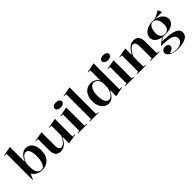

<svg xmlns="http://www.w3.org/2000/svg" viewBox="249 -2122 3714 3714"><g transform="rotate(-45 2106.0 -265.0)"><path d="M91 15V-698H33V-709L231 -745V-356L239 -348Q254 -386 273.5 -416.5Q293 -447 317 -469Q341 -491 370 -503Q399 -515 433 -515Q480 -515 514.5 -496Q549 -477 572 -442.5Q595 -408 605.5 -363Q616 -318 616 -267Q616 -193 595.5 -139.5Q575 -86 539 -51.5Q503 -17 456 -1Q409 15 356 15Q319 15 289 6.5Q259 -2 234.5 -16.5Q210 -31 190.5 -50Q171 -69 156 -90H146L101 15ZM350 0Q391 0 418.5 -31.5Q446 -63 460 -119Q474 -175 474 -247Q474 -319 463 -366Q452 -413 429 -436.5Q406 -460 371 -460Q344 -460 317 -438Q290 -416 268 -378Q246 -340 231 -291V-174Q231 -126 242.5 -92.5Q254 -59 272 -38.5Q290 -18 311 -9Q332 0 350 0Z M870 14Q797 14 760.5 -29.5Q724 -73 724 -161V-469H665V-479L864 -515V-141Q864 -89 882 -62Q900 -35 933 -35Q962 -35 991.5 -57.5Q1021 -80 1047 -118.5Q1073 -157 1090 -206V-469H1032V-479L1230 -515V-32H1289V-21L1090 15V-149L1082 -157Q1042 -71 988.5 -28.5Q935 14 870 14Z M1467 -590Q1438 -590 1415.5 -598.5Q1393 -607 1380 -622.5Q1367 -638 1367 -658Q1367 -678 1380 -693.5Q1393 -709 1415.5 -717.5Q1438 -726 1467 -726Q1497 -726 1519.5 -717.5Q1542 -709 1555 -693.5Q1568 -678 1568 -658Q1568 -638 1555 -622.5Q1542 -607 1519.5 -598.5Q1497 -590 1467 -590ZM1348 0V-10L1402 -20V-468H1343V-479L1542 -515V-20L1596 -10V0Z M1862 -20 1916 -10V0H1668V-10L1722 -20V-698H1663V-709L1862 -745Z M2519 -745V-36H2578V-25L2379 15V-144L2371 -152Q2361 -124 2344.5 -94.5Q2328 -65 2305 -40.5Q2282 -16 2251.5 -0.5Q2221 15 2184 15Q2124 15 2078.5 -18Q2033 -51 2008 -108.5Q1983 -166 1983 -238Q1983 -331 2013 -392.5Q2043 -454 2093.5 -484.5Q2144 -515 2204 -515Q2253 -515 2288.5 -499Q2324 -483 2347 -460.5Q2370 -438 2379 -415V-694H2321V-705ZM2260 -481Q2219 -481 2189 -451.5Q2159 -422 2143 -371Q2127 -320 2127 -255Q2127 -182 2140 -132.5Q2153 -83 2177.5 -58.5Q2202 -34 2236 -34Q2262 -34 2283 -47.5Q2304 -61 2322 -85.5Q2340 -110 2354 -142.5Q2368 -175 2379 -214V-328Q2379 -359 2370 -387.5Q2361 -416 2345 -436.5Q2329 -457 2307 -469Q2285 -481 2260 -481Z M2760 -590Q2731 -590 2708.5 -598.5Q2686 -607 2673 -622.5Q2660 -638 2660 -658Q2660 -678 2673 -693.5Q2686 -709 2708.5 -717.5Q2731 -726 2760 -726Q2790 -726 2812.5 -717.5Q2835 -709 2848 -693.5Q2861 -678 2861 -658Q2861 -638 2848 -622.5Q2835 -607 2812.5 -598.5Q2790 -590 2760 -590ZM2641 0V-10L2695 -20V-468H2636V-479L2835 -515V-20L2889 -10V0Z M3581 -10V0H3330V-10L3383 -20V-359Q3383 -412 3365 -439Q3347 -466 3313 -466Q3290 -466 3266.5 -448.5Q3243 -431 3221.5 -403.5Q3200 -376 3183 -347Q3166 -318 3156 -294V-20L3209 -10V0H2962V-10L3016 -20V-468H2958V-479L3156 -515V-351L3164 -344Q3189 -395 3220.5 -433.5Q3252 -472 3291 -493.5Q3330 -515 3377 -515Q3418 -515 3446 -502.5Q3474 -490 3490.5 -466.5Q3507 -443 3515 -410.5Q3523 -378 3523 -339V-20Z M3864 215Q3812 215 3769 204Q3726 193 3695 174.5Q3664 156 3647 133Q3630 110 3630 86Q3630 61 3642 42.5Q3654 24 3675 14Q3696 4 3721 4Q3762 4 3786 22Q3810 40 3810 69Q3810 92 3800.5 106.5Q3791 121 3776.5 130Q3762 139 3747 144Q3732 149 3722.5 153Q3713 157 3713 163Q3713 172 3730.5 181Q3748 190 3777.5 195.5Q3807 201 3841 201Q3896 201 3937.5 184.5Q3979 168 4001.5 138.5Q4024 109 4024 71Q4024 37 4005.5 12.5Q3987 -12 3948 -27.5Q3909 -43 3845 -50Q3781 -57 3691 -57V-72L3820 -173L3831 -165L3767 -113L3773 -104Q3853 -104 3916.5 -98Q3980 -92 4027 -79.5Q4074 -67 4104.5 -48.5Q4135 -30 4150 -4Q4165 22 4165 54Q4165 109 4128 144.5Q4091 180 4023.5 197.5Q3956 215 3864 215ZM3896 -157Q3843 -157 3796 -167Q3749 -177 3713.5 -198Q3678 -219 3657.5 -250.5Q3637 -282 3637 -324Q3637 -366 3657 -401Q3677 -436 3712.5 -461.5Q3748 -487 3795.5 -501Q3843 -515 3899 -515Q3948 -515 3994.5 -501.5Q4041 -488 4078.5 -463Q4116 -438 4138 -403Q4160 -368 4160 -324Q4160 -291 4144.5 -260.5Q4129 -230 4097 -206.5Q4065 -183 4015 -170Q3965 -157 3896 -157ZM3899 -169Q3938 -169 3964 -186Q3990 -203 4004 -235.5Q4018 -268 4018 -313Q4018 -365 4005 -408Q3992 -451 3965.5 -477Q3939 -503 3899 -503Q3860 -503 3833 -477Q3806 -451 3793 -408Q3780 -365 3780 -313Q3780 -269 3793.5 -236.5Q3807 -204 3834 -186.5Q3861 -169 3899 -169ZM3978 -493 3919 -510Q3941 -511 3965 -517.5Q3989 -524 4012 -534.5Q4035 -545 4055.5 -556.5Q4076 -568 4093 -578.5Q4110 -589 4122 -597L4158 -510H3978Z"/></g></svg>

Font: Kalnia Thin Medium
Style: Regular
Weight: 500
Version: Version 1.105